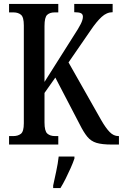

<svg xmlns="http://www.w3.org/2000/svg" viewBox="-20 -734 624 975"><path d="M26 0V-43H48Q71 -43 86 -54.5Q101 -66 101 -108V-605Q101 -647 86.5 -659Q72 -671 49 -671H26V-714H276V-671H257Q233 -671 219.5 -658.5Q206 -646 206 -602V-318L354 -552Q379 -590 390 -612Q401 -634 401 -649Q401 -662 391 -667Q381 -672 357 -672V-714H552V-672Q522 -672 496 -648Q470 -624 441 -581L328 -417L494 -124Q517 -84 537 -63.5Q557 -43 581 -43H584V0H547Q498 0 470 -8.5Q442 -17 423.5 -39.5Q405 -62 385 -102L261 -340L206 -262V-112Q206 -68 220.5 -55.5Q235 -43 259 -43H276V0ZM250 208Q257 175 265.5 136Q274 97 278 61H358V71Q351 92 339 119Q327 146 313.5 173Q300 200 287 221H250Z"/></svg>

Font: Noto Serif ExtraCondensed Medium
Style: Regular
Weight: 500
Width: 2
Designer: Monotype Design Team
Foundry: Monotype Imaging Inc.
Version: Version 2.015